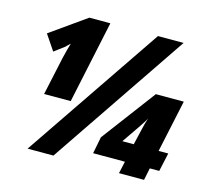

<svg xmlns="http://www.w3.org/2000/svg" viewBox="-102 -838 1066 962"><g transform="rotate(15 431.0 -357.0)"><path d="M265 -286 356 -714H247L62 -583L116 -503L168 -542Q169 -544 177 -551Q185 -558 191 -564Q187 -551 181.5 -531Q176 -511 170 -485L127 -286ZM252 0 736 -714H603L118 0ZM722 0 735 -63H784L805 -159H755L813 -430H668L458 -150L441 -63H606L592 0ZM626 -245Q634 -257 645 -273.5Q656 -290 662 -302Q658 -290 653 -272.5Q648 -255 645 -240L626 -159H567Z"/></g></svg>

Font: Noto Sans Display SemiCondensed Black
Style: Italic
Weight: 900
Width: 4
Designer: Monotype Design team
Foundry: Monotype Imaging Inc.
Version: 1.000